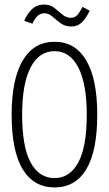

<svg xmlns="http://www.w3.org/2000/svg" viewBox="-20 -810 478 841"><path d="M219 11Q128 11 79.5 -68.5Q31 -148 31 -308Q31 -463 79.5 -545Q128 -627 219 -627Q310 -627 358 -545Q406 -463 406 -308Q406 -148 358 -68.5Q310 11 219 11ZM219 -30Q286 -30 323 -98.5Q360 -167 360 -308Q360 -443 323 -514.5Q286 -586 219 -586Q151 -586 114 -514.5Q77 -443 77 -308Q77 -167 114 -98.5Q151 -30 219 -30ZM341 -780 373 -763Q355 -727 337 -710.5Q319 -694 292 -694Q265 -694 245.5 -708.5Q226 -723 209.5 -737.5Q193 -752 175 -752Q159 -752 146 -741.5Q133 -731 122 -706L86 -719Q100 -751 121 -770.5Q142 -790 173 -790Q200 -790 218 -775.5Q236 -761 253 -746.5Q270 -732 291 -732Q306 -732 317 -742.5Q328 -753 341 -780Z"/></svg>

Font: Inconsolata SemiCondensed Light
Style: Regular
Weight: 300
Width: 4
Monospace: yes
Designer: Raph Levien, Cyreal, Brenton Simpson
Foundry: Raph Levien, Cyreal, Google
Version: Version 3.100; ttfautohint (v1.8.4.7-5d5b)